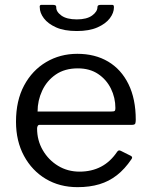

<svg xmlns="http://www.w3.org/2000/svg" viewBox="-20 -762 621 792"><path d="M133 -232Q133 -183 156.5 -142.5Q180 -102 219.5 -78Q259 -54 308 -54Q358 -54 397 -74.5Q436 -95 464 -137Q468 -141 470.5 -141.5Q473 -142 478 -140L520 -119Q529 -114 522 -105Q495 -65 462.5 -39.5Q430 -14 390 -2Q350 10 300 10Q226 10 169 -24Q112 -58 79 -119Q46 -180 46 -260Q46 -347 79.5 -409.5Q113 -472 170.5 -506Q228 -540 299 -540Q372 -540 426 -508Q480 -476 510 -415Q540 -354 540 -268Q540 -261 538.5 -254Q537 -247 525 -247H142Q138 -247 135.5 -242.5Q133 -238 133 -232ZM439 -302Q450 -302 453 -304.5Q456 -307 456 -316Q456 -359 437.5 -396.5Q419 -434 384.5 -457Q350 -480 301 -480Q247 -480 210 -454.5Q173 -429 154 -388Q135 -347 135 -302ZM297 -634Q245 -634 211.5 -649Q178 -664 161 -686.5Q144 -709 144 -732Q143 -737 145 -739.5Q147 -742 150 -742H197Q205 -742 208.5 -740Q212 -738 212 -733Q211 -714 233 -698Q255 -682 297 -682ZM297 -634V-682Q338 -682 360 -698Q382 -714 382 -733Q382 -738 385.5 -740Q389 -742 397 -742H443Q447 -742 448.5 -739.5Q450 -737 450 -732Q450 -709 433 -686.5Q416 -664 382 -649Q348 -634 297 -634Z"/></svg>

Font: Libre Franklin
Style: Regular
Weight: 400
Designer: Pablo Impallari, Rodrigo Fuenzalida, Nhung Nguyen
Foundry: Impallari Type
Version: Version 3.000